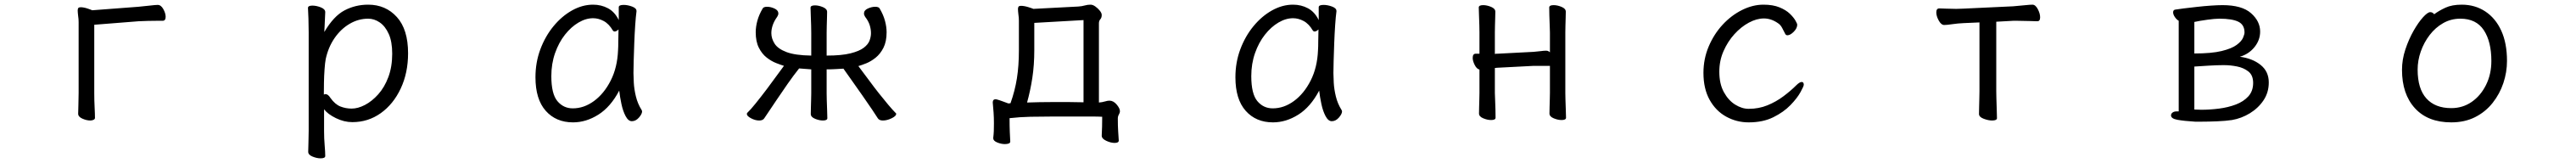

<svg xmlns="http://www.w3.org/2000/svg" viewBox="-20 -506 11040 698"><path d="M384 -400V-107Q384 -76 385.5 -47Q387 -18 387 -1Q387 4 381 7Q375 10 367 10Q351 10 333 2Q315 -6 315 -19Q315 -31 316 -56.5Q317 -82 317 -108V-411Q317 -425 315 -437Q314 -446 313.5 -451.5Q313 -457 313 -461Q313 -468 315.5 -471.5Q318 -475 326 -475Q339 -475 356.5 -469Q374 -463 375 -462L573 -477Q596 -479 621.5 -482Q647 -485 656 -485Q670 -485 680 -467Q690 -449 690 -434Q690 -417 677 -417Q671 -417 653.5 -417Q636 -417 614.5 -416.5Q593 -416 574 -415Z M1303 -368Q1303 -399 1302 -427Q1301 -455 1300 -472Q1300 -482 1319 -482Q1336 -482 1355 -474.5Q1374 -467 1374 -454Q1374 -448 1373 -432Q1372 -416 1371.5 -398.5Q1371 -381 1370 -369Q1410 -437 1456.5 -461.5Q1503 -486 1558 -486Q1633 -486 1681 -433Q1729 -380 1729 -278Q1729 -194 1697.5 -127Q1666 -60 1612 -21.5Q1558 17 1490 17Q1455 17 1420 0Q1385 -17 1369 -38V56Q1369 87 1371.5 116Q1374 145 1374 162Q1374 172 1354 172Q1338 172 1319.5 164.5Q1301 157 1301 144Q1301 132 1302 106.5Q1303 81 1303 55ZM1368 -101Q1372 -103 1375 -103Q1386 -103 1396 -87Q1416 -59 1439 -50Q1462 -41 1487 -41Q1514 -41 1544 -56.5Q1574 -72 1601 -102Q1628 -132 1644.5 -176Q1661 -220 1661 -276Q1661 -328 1646 -361Q1631 -394 1607.5 -410Q1584 -426 1558 -426Q1516 -426 1478.5 -404Q1441 -382 1414 -343Q1387 -304 1376 -253Q1373 -237 1371 -209Q1369 -181 1368.5 -152Q1368 -123 1368 -101Z M2708 -457Q2705 -435 2702.5 -398.5Q2700 -362 2698.5 -321.5Q2697 -281 2696 -246Q2695 -211 2695 -193Q2695 -179 2696.5 -151.5Q2698 -124 2705.5 -93Q2713 -62 2730 -35Q2732 -31 2732 -29Q2732 -18 2718.5 -2.5Q2705 13 2688 13Q2673 13 2661.5 -8.5Q2650 -30 2643.5 -60.5Q2637 -91 2634 -118Q2597 -48 2544.5 -15Q2492 18 2436 18Q2363 18 2319 -31.5Q2275 -81 2275 -175Q2275 -239 2296 -295Q2317 -351 2352.5 -394Q2388 -437 2432 -461.5Q2476 -486 2522 -486Q2557 -486 2586 -470.5Q2615 -455 2632 -420V-475Q2632 -485 2653 -485Q2670 -485 2689 -478Q2708 -471 2708 -459ZM2631 -380Q2622 -371 2614 -371Q2610 -371 2607 -375Q2590 -404 2567.5 -416Q2545 -428 2522 -428Q2491 -428 2459.5 -409.5Q2428 -391 2401.5 -357.5Q2375 -324 2359 -278.5Q2343 -233 2343 -180Q2343 -104 2369 -73Q2395 -42 2435 -42Q2483 -42 2526 -73.5Q2569 -105 2597.5 -161Q2626 -217 2629 -291Q2630 -305 2630 -330Q2630 -355 2631 -380Z M3457 -209 3405 -213Q3381 -183 3355.5 -146.5Q3330 -110 3307.5 -76.5Q3285 -43 3270.5 -21.5Q3256 0 3256 0Q3250 10 3234 10Q3217 10 3199 0.5Q3181 -9 3181 -18Q3181 -21 3183 -23Q3196 -35 3219 -63.5Q3242 -92 3267 -125Q3292 -158 3312 -186Q3332 -214 3340 -224Q3327 -228 3306.5 -236Q3286 -244 3266 -259.5Q3246 -275 3232.5 -301.5Q3219 -328 3219 -368Q3219 -391 3226 -417Q3233 -443 3249 -470Q3253 -477 3268 -477Q3283 -477 3299.5 -469.5Q3316 -462 3316 -448Q3316 -442 3311 -434Q3298 -416 3292 -398.5Q3286 -381 3286 -364Q3286 -341 3300 -319Q3314 -297 3351 -283Q3388 -269 3457 -268V-366Q3457 -376 3456.5 -397Q3456 -418 3455 -440Q3454 -462 3454 -473Q3454 -483 3473 -483Q3489 -483 3507 -475.5Q3525 -468 3525 -455Q3525 -447 3524.5 -430.5Q3524 -414 3523.5 -396Q3523 -378 3523 -366V-268Q3587 -268 3625 -277.5Q3663 -287 3682 -301.5Q3701 -316 3707 -332.5Q3713 -349 3713 -364Q3713 -381 3707.5 -398.5Q3702 -416 3688 -434Q3683 -442 3683 -448Q3683 -462 3699.5 -469.5Q3716 -477 3731 -477Q3746 -477 3750 -470Q3766 -443 3773 -417Q3780 -391 3780 -368Q3780 -328 3766.5 -301.5Q3753 -275 3733 -259Q3713 -243 3693 -235Q3673 -227 3659 -223L3707 -159Q3726 -133 3747 -106.5Q3768 -80 3787 -57.5Q3806 -35 3818 -23Q3821 -22 3821 -18Q3821 -9 3801.5 0.5Q3782 10 3764 10Q3748 10 3742 0Q3736 -10 3718 -36.5Q3700 -63 3677 -96Q3654 -129 3631.5 -160.5Q3609 -192 3595 -212Q3576 -211 3559.5 -210Q3543 -209 3523 -209V-106Q3523 -100 3523.5 -79Q3524 -58 3525 -35Q3526 -12 3526 0Q3526 10 3507 10Q3491 10 3473 2.5Q3455 -5 3455 -18Q3455 -26 3455.5 -44.5Q3456 -63 3456.5 -81Q3457 -99 3457 -106Z M4775 96Q4775 106 4757 106Q4741 106 4721.5 97Q4702 88 4702 75V74Q4703 57 4703.5 36Q4704 15 4704 -6Q4686 -7 4661 -7H4493Q4441 -7 4396 -6Q4351 -5 4307 0Q4307 35 4308 59Q4309 83 4310 100Q4310 106 4303.5 108.5Q4297 111 4287 111Q4271 111 4254 104Q4237 97 4237 86V85Q4239 68 4239.5 54.5Q4240 41 4240 22Q4240 -2 4238.5 -24Q4237 -46 4235 -66V-68Q4235 -81 4247 -81Q4249 -81 4250.5 -80.5Q4252 -80 4253 -80Q4264 -77 4276 -72.5Q4288 -68 4302 -63L4311 -64Q4330 -117 4338.5 -170.5Q4347 -224 4347 -291V-417Q4347 -431 4345 -443Q4344 -452 4343.5 -457.5Q4343 -463 4343 -467Q4343 -474 4345.5 -477.5Q4348 -481 4356 -481Q4370 -481 4389 -475Q4408 -469 4409 -468L4601 -478Q4617 -479 4629 -482.5Q4641 -486 4654 -486Q4664 -486 4675 -478Q4686 -470 4694 -460Q4702 -450 4702 -442Q4702 -430 4696 -423.5Q4690 -417 4690 -406V-67Q4704 -68 4715.5 -71.5Q4727 -75 4735 -75Q4752 -75 4766 -58.5Q4780 -42 4780 -30Q4780 -23 4775.5 -15.5Q4771 -8 4771 2Q4771 34 4772.5 56.5Q4774 79 4775 95ZM4624 -420 4413 -408V-292Q4413 -227 4404.5 -172Q4396 -117 4382 -67Q4409 -68 4436.5 -68.5Q4464 -69 4492 -69Q4527 -69 4560 -69Q4593 -69 4624 -68Z M5708 -457Q5705 -435 5702.5 -398.5Q5700 -362 5698.5 -321.5Q5697 -281 5696 -246Q5695 -211 5695 -193Q5695 -179 5696.5 -151.5Q5698 -124 5705.5 -93Q5713 -62 5730 -35Q5732 -31 5732 -29Q5732 -18 5718.5 -2.5Q5705 13 5688 13Q5673 13 5661.5 -8.5Q5650 -30 5643.5 -60.5Q5637 -91 5634 -118Q5597 -48 5544.5 -15Q5492 18 5436 18Q5363 18 5319 -31.5Q5275 -81 5275 -175Q5275 -239 5296 -295Q5317 -351 5352.5 -394Q5388 -437 5432 -461.5Q5476 -486 5522 -486Q5557 -486 5586 -470.5Q5615 -455 5632 -420V-475Q5632 -485 5653 -485Q5670 -485 5689 -478Q5708 -471 5708 -459ZM5631 -380Q5622 -371 5614 -371Q5610 -371 5607 -375Q5590 -404 5567.5 -416Q5545 -428 5522 -428Q5491 -428 5459.5 -409.5Q5428 -391 5401.5 -357.5Q5375 -324 5359 -278.5Q5343 -233 5343 -180Q5343 -104 5369 -73Q5395 -42 5435 -42Q5483 -42 5526 -73.5Q5569 -105 5597.5 -161Q5626 -217 5629 -291Q5630 -305 5630 -330Q5630 -355 5631 -380Z M6623 -224H6554L6400 -216Q6399 -216 6397 -216L6390 -215Q6389 -215 6387 -215V-108Q6387 -102 6388 -81Q6389 -60 6389.5 -37Q6390 -14 6390 -2Q6390 8 6371 8Q6355 8 6337 0.5Q6319 -7 6319 -20Q6319 -28 6319.5 -46.5Q6320 -65 6320.5 -83Q6321 -101 6321 -108V-208Q6309 -211 6300.5 -228Q6292 -245 6292 -258Q6292 -276 6305 -276H6321V-367Q6321 -377 6320.5 -398Q6320 -419 6319 -441Q6318 -463 6318 -474Q6318 -484 6337 -484Q6353 -484 6371 -476.5Q6389 -469 6389 -456Q6389 -448 6388.5 -431.5Q6388 -415 6387.5 -397Q6387 -379 6387 -367V-275Q6390 -276 6393.5 -276Q6397 -276 6399 -276L6553 -284Q6568 -285 6582.5 -287Q6597 -289 6607 -289Q6616 -289 6623 -282V-367Q6623 -377 6622 -398Q6621 -419 6620.5 -441Q6620 -463 6620 -474Q6620 -484 6639 -484Q6655 -484 6673 -476.5Q6691 -469 6691 -456Q6691 -448 6690.5 -431.5Q6690 -415 6689.5 -397Q6689 -379 6689 -367V-108Q6689 -102 6689.5 -81Q6690 -60 6691 -37Q6692 -14 6692 -2Q6692 8 6673 8Q6657 8 6639 0.5Q6621 -7 6621 -20Q6621 -28 6621.5 -46.5Q6622 -65 6622.5 -83Q6623 -101 6623 -108Z M7711 -143Q7711 -137 7697 -111.5Q7683 -86 7654 -56Q7625 -26 7580.5 -4Q7536 18 7475 18Q7423 18 7378.5 -6.5Q7334 -31 7307.5 -78.5Q7281 -126 7281 -194Q7281 -254 7303.5 -307Q7326 -360 7363 -400Q7400 -440 7446 -463Q7492 -486 7538 -486Q7579 -486 7607 -474.5Q7635 -463 7651.5 -447Q7668 -431 7675.5 -417.5Q7683 -404 7683 -401Q7683 -385 7668 -370Q7653 -355 7641 -355Q7635 -355 7632 -360Q7625 -374 7618 -387Q7611 -400 7600 -407Q7571 -427 7540 -427Q7509 -427 7475.5 -409Q7442 -391 7413.5 -359.5Q7385 -328 7367 -287Q7349 -246 7349 -199Q7349 -147 7368.5 -111.5Q7388 -76 7417 -58Q7446 -40 7475 -40Q7518 -40 7555 -55Q7592 -70 7623.5 -93.5Q7655 -117 7678 -140Q7693 -155 7702 -155Q7711 -155 7711 -143Z M8464 -410 8396 -407Q8372 -406 8348 -402.5Q8324 -399 8313 -399Q8300 -399 8289.5 -418Q8279 -437 8279 -453Q8279 -470 8292 -470Q8300 -470 8320.5 -469Q8341 -468 8364 -468Q8372 -468 8380 -468.5Q8388 -469 8395 -469L8608 -479Q8633 -481 8657 -483.5Q8681 -486 8691 -486Q8704 -486 8714 -467Q8724 -448 8724 -432Q8724 -415 8712 -415Q8703 -415 8677.5 -416Q8652 -417 8626 -417H8609L8536 -413V-115Q8536 -109 8536.5 -86Q8537 -63 8538 -38Q8539 -13 8539 0Q8539 10 8518 10Q8502 10 8482 2.5Q8462 -5 8462 -18Q8462 -26 8462.5 -46.5Q8463 -67 8463.5 -87.5Q8464 -108 8464 -115Z M9388 15Q9340 12 9312.5 7Q9285 2 9285 -12Q9285 -19 9291.5 -24Q9298 -29 9309 -29H9318V-417Q9309 -422 9301.5 -433Q9294 -444 9294 -453Q9294 -464 9304 -465Q9315 -467 9340 -470Q9365 -473 9396 -476.5Q9427 -480 9456.5 -482Q9486 -484 9506 -484Q9589 -484 9628 -449.5Q9667 -415 9667 -371Q9667 -334 9642.5 -304Q9618 -274 9580 -263Q9634 -256 9669 -228Q9704 -200 9704 -153Q9704 -110 9681.5 -76.5Q9659 -43 9623 -21Q9587 1 9546 8Q9519 12 9482.5 13.5Q9446 15 9416 15ZM9385 -277Q9459 -277 9502 -287.5Q9545 -298 9566 -313.5Q9587 -329 9593.5 -344Q9600 -359 9600 -367Q9600 -400 9573.5 -413Q9547 -426 9492 -426Q9473 -426 9440.5 -421.5Q9408 -417 9385 -412ZM9505 -227Q9482 -227 9448 -225Q9414 -223 9385 -221V-37Q9392 -37 9399.5 -36.5Q9407 -36 9415 -36Q9452 -36 9491 -41Q9530 -46 9563 -58.5Q9596 -71 9616.5 -93.5Q9637 -116 9637 -151Q9637 -184 9616.5 -200Q9596 -216 9567.5 -221.5Q9539 -227 9515 -227Z M10413 -445Q10433 -460 10461 -473Q10489 -486 10531 -486Q10588 -486 10632 -457Q10676 -428 10700.5 -374.5Q10725 -321 10725 -245Q10725 -197 10709.5 -150.5Q10694 -104 10663.5 -65.5Q10633 -27 10588.5 -4.5Q10544 18 10486 18Q10386 18 10330.5 -42.5Q10275 -103 10275 -207Q10275 -251 10289.5 -294.5Q10304 -338 10324.5 -374Q10345 -410 10365 -432Q10385 -454 10396 -454Q10406 -454 10413 -445ZM10486 -43Q10535 -43 10573.5 -69.5Q10612 -96 10635 -142Q10658 -188 10658 -245Q10658 -328 10625.5 -377Q10593 -426 10525 -426Q10485 -426 10451.5 -407Q10418 -388 10393.5 -356Q10369 -324 10355.5 -285.5Q10342 -247 10342 -208Q10342 -126 10379.5 -84.5Q10417 -43 10486 -43Z"/></svg>

Font: Klee One SemiBold
Style: Regular
Weight: 600
Designer: Fontworks Inc.
Foundry: Fontworks Inc.
Version: Version 1.00;January 12, 2022;FontCreator 13.0.0.2683 64-bit